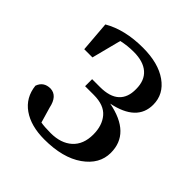

<svg xmlns="http://www.w3.org/2000/svg" viewBox="-154 -659 792 792"><g transform="rotate(45 242.0 -263.0)"><path d="M71.3 -365.2 60.5 -499Q132.8 -541 238.3 -541Q328.1 -541 381.3 -503.4Q434.6 -465.8 434.6 -404.3Q434.6 -308.6 305.7 -282.2Q451.2 -253.9 451.2 -140.6Q451.2 -74.2 388.2 -29.8Q325.2 14.6 217.8 14.6Q139.6 14.6 90.8 -19.5Q42 -53.7 35.2 -116.2Q47.9 -152.3 87.9 -152.3Q128.9 -150.4 140.6 -93.8L160.2 -26.4Q182.6 -22.5 217.8 -22.5Q277.3 -22.5 312 -53.7Q346.7 -85 346.7 -142.6Q346.7 -195.3 319.3 -227.5Q292 -259.8 232.4 -259.8H181.6V-300.8H227.5Q284.2 -300.8 312 -326.2Q339.8 -351.6 338.9 -400.4Q338.9 -450.2 309.1 -476.1Q279.3 -502 223.6 -502Q186.5 -502 152.3 -494.1L119.1 -365.2Z"/></g></svg>

Font: GenYoMin TW TTF SemiBold
Style: Regular
Weight: 600
Version: Version 1.300